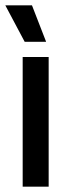

<svg xmlns="http://www.w3.org/2000/svg" viewBox="-22 -704 266 724"><path d="M63.5 0V-489H161.5V0ZM98.5 -684 151.5 -547.5V-546.5H71L-1.5 -683V-684Z"/></svg>

Font: Anek Gujarati Medium Medium
Style: Regular
Weight: 500
Version: Version 1.003